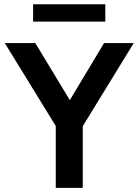

<svg xmlns="http://www.w3.org/2000/svg" viewBox="-20 -908 669 928"><path d="M249.5 0V-299L3 -700H150.5L317.5 -424L483 -700H626.5L380 -298V0ZM140 -803.5V-887.5H489V-803.5Z"/></svg>

Font: Geologica Roman Medium
Style: Regular
Weight: 500
Designer: Sindre Bremnes, Frode Helland
Foundry: Monokrom Skriftforlag AS
Version: Version 1.010;gftools[0.9.28]